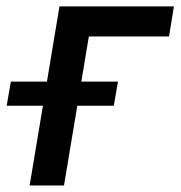

<svg xmlns="http://www.w3.org/2000/svg" viewBox="-64 -565 550 585"><path d="M465.9 -545.5 451 -453.8H206.7L131 0H26.3L117.2 -545.5ZM-43.7 -242.9 -30.9 -316.4H295.5L282.7 -242.9Z"/></svg>

Font: Inter UI Medium
Style: Italic
Weight: 500
Italic angle: 9.39999°
Designer: Rasmus Andersson
Foundry: rsms
Version: 3.2;8d6f07862